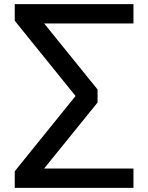

<svg xmlns="http://www.w3.org/2000/svg" viewBox="-20 -725 714 925"><path d="M51 180V100L359 -281V-244L51 -625V-705H623V-612H169L170 -640L450 -294V-231L169 116L168 87H623V180Z"/></svg>

Font: Nunito Sans 10pt SemiExpanded SemiBold
Style: Regular
Weight: 600
Width: 6
Designer: Vernon Adams
Foundry: Vernon Adams
Version: Version 3.101;gftools[0.9.27]